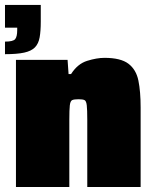

<svg xmlns="http://www.w3.org/2000/svg" viewBox="-20 -750 628 770"><path d="M44 0V-510H251L255 -453H265Q291 -494 329.5 -506Q368 -518 399 -518Q464 -518 495 -494.5Q526 -471 535 -427Q544 -383 544 -319V0H330V-269Q330 -310 328 -327.5Q326 -345 319 -348.5Q312 -352 295 -352Q277 -352 269.5 -348.5Q262 -345 260 -327.5Q258 -310 258 -269V0ZM0 -532.7V-583.1Q32.9 -583.1 41 -593.3Q49 -603.4 49 -629.3V-639.1H0V-730.1H143.5V-663.6Q143.5 -625.8 139 -600.3Q134.4 -574.7 120.1 -560Q105.7 -545.3 77 -539Q48.3 -532.7 0 -532.7Z"/></svg>

Font: Saira Black
Style: Regular
Weight: 900
Designer: Hector Gatti with collaboration of the Omnibus-Type team
Foundry: Omnibus-Type
Version: Version 1.100; ttfautohint (v1.8.3)